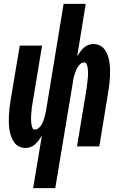

<svg xmlns="http://www.w3.org/2000/svg" viewBox="-20 -755 640 990"><path d="M151 215 196 -56Q189 -44 180.5 -32.5Q172 -21 161.5 -11.5Q151 -2 138 3Q125 8 112 8Q93 8 77.5 0Q62 -8 52.5 -22Q43 -36 37 -53Q31 -70 28.5 -87.5Q26 -105 25.5 -123.5Q25 -142 26 -160Q27 -178 29 -197Q31 -216 34 -234L82 -520H197L147 -219Q145 -210 144 -201Q143 -192 142.5 -183Q142 -174 141 -165Q140 -156 140 -147Q140 -138 140.5 -129Q141 -120 142.5 -111.5Q144 -103 147.5 -95Q151 -87 160 -87Q170 -87 179 -94.5Q188 -102 193.5 -111Q199 -120 202.5 -129.5Q206 -139 209 -149Q212 -159 214 -169Q216 -179 218 -188L308 -735H422L378 -464Q385 -476 393 -487.5Q401 -499 411.5 -508.5Q422 -518 435 -523Q448 -528 461 -528Q480 -528 495.5 -520Q511 -512 521 -498Q531 -484 536.5 -467Q542 -450 544.5 -432.5Q547 -415 547.5 -396.5Q548 -378 547 -360Q546 -342 544 -323Q542 -304 539 -286L492 0H377L427 -301Q428 -310 429 -319Q430 -328 431 -337Q432 -346 433 -355Q434 -364 434 -373Q434 -382 433.5 -391Q433 -400 431.5 -408.5Q430 -417 426 -425Q422 -433 413 -433Q403 -433 394.5 -425.5Q386 -418 380.5 -409Q375 -400 371.5 -390.5Q368 -381 364.5 -371Q361 -361 359 -351Q357 -341 356 -332L265 215Z"/></svg>

Font: Iosevka Extrabold Extended
Style: Italic
Weight: 800
Width: 7
Italic angle: -9°
Monospace: yes
Designer: Belleve Invis
Foundry: Belleve Invis
Version: Version 32.5.0; ttfautohint (v1.8.4)